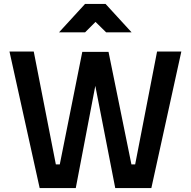

<svg xmlns="http://www.w3.org/2000/svg" viewBox="-20 -953 967 973"><path d="M28 -692H151L263 -120H283L397 -690H530L646 -120H665L776 -692H899L747 0H564L463 -518L364 0H181ZM279 -789 411 -933H515L647 -789H518L464 -842L411 -789Z"/></svg>

Font: TitilliumText22L Rg
Style: Bold
Weight: 700
Designer: Campivisivi
Foundry: Campivisivi
Version: 1.000